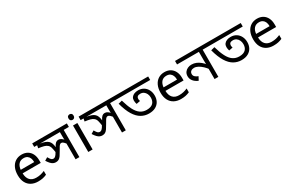

<svg xmlns="http://www.w3.org/2000/svg" viewBox="143 -2047 5046 3368"><g transform="rotate(-30 2666.0 -363.5)"><path d="M292 -546Q361 -546 410.5 -516Q460 -486 486.5 -431.5Q513 -377 513 -304V-251H146Q148 -160 192.5 -112.5Q237 -65 317 -65Q368 -65 407.5 -74.5Q447 -84 489 -102V-25Q448 -7 408 1.5Q368 10 313 10Q237 10 178.5 -21Q120 -52 87.5 -113.5Q55 -175 55 -264Q55 -352 84.5 -415Q114 -478 167.5 -512Q221 -546 292 -546ZM291 -474Q228 -474 191.5 -433.5Q155 -393 148 -321H421Q421 -367 407 -401Q393 -435 364.5 -454.5Q336 -474 291 -474Z M1256 -622V-551H1151V0H1074V-353L1097 -290Q1066 -331 1043.5 -353Q1021 -375 1000 -375Q986 -375 974 -367Q962 -359 947 -336.5Q932 -314 907 -268Q880 -219 858 -187.5Q836 -156 811.5 -141.5Q787 -127 752 -127Q725 -127 700.5 -138Q676 -149 651.5 -174.5Q627 -200 599 -244L660 -281Q687 -233 705 -218Q723 -203 744 -203Q761 -203 776.5 -213.5Q792 -224 810.5 -250Q829 -276 853 -321L876 -354Q902 -408 926 -428.5Q950 -449 979 -449Q1012 -449 1038.5 -430.5Q1065 -412 1100 -374L1080 -373Q1076 -396 1075 -416.5Q1074 -437 1074 -458V-551H554V-622ZM835 -271Q825 -339 814.5 -379Q804 -419 778 -441Q753 -464 710 -475.5Q667 -487 602 -495L617 -571L671 -551Q728 -542 766 -528Q804 -514 827.5 -491.5Q851 -469 863 -436Q875 -403 879 -356Z M1419 -536V0H1331V-536ZM1376 -737Q1396 -737 1411.5 -723.5Q1427 -710 1427 -681Q1427 -653 1411.5 -639Q1396 -625 1376 -625Q1354 -625 1339 -639Q1324 -653 1324 -681Q1324 -710 1339 -723.5Q1354 -737 1376 -737Z M2196 -622V-551H2091V0H2014V-353L2037 -290Q2006 -331 1983.5 -353Q1961 -375 1940 -375Q1926 -375 1914 -367Q1902 -359 1887 -336.5Q1872 -314 1847 -268Q1820 -219 1798 -187.5Q1776 -156 1751.5 -141.5Q1727 -127 1692 -127Q1665 -127 1640.5 -138Q1616 -149 1591.5 -174.5Q1567 -200 1539 -244L1600 -281Q1627 -233 1645 -218Q1663 -203 1684 -203Q1701 -203 1716.5 -213.5Q1732 -224 1750.5 -250Q1769 -276 1793 -321L1816 -354Q1842 -408 1866 -428.5Q1890 -449 1919 -449Q1952 -449 1978.5 -430.5Q2005 -412 2040 -374L2020 -373Q2016 -396 2015 -416.5Q2014 -437 2014 -458V-551H1494V-622ZM1775 -271Q1765 -339 1754.5 -379Q1744 -419 1718 -441Q1693 -464 1650 -475.5Q1607 -487 1542 -495L1557 -571L1611 -551Q1668 -542 1706 -528Q1744 -514 1767.5 -491.5Q1791 -469 1803 -436Q1815 -403 1819 -356Z M2593 -50Q2511 -50 2440 -90.5Q2369 -131 2312.5 -222Q2256 -313 2215 -466L2291 -486Q2326 -362 2367.5 -282Q2409 -202 2463.5 -164Q2518 -126 2591 -126Q2638 -126 2670 -137.5Q2702 -149 2721.5 -170Q2741 -191 2750 -218.5Q2759 -246 2759 -278Q2759 -320 2743 -354.5Q2727 -389 2698 -409Q2669 -429 2630 -429Q2590 -429 2572.5 -412Q2555 -395 2555 -367Q2555 -357 2557 -346Q2559 -335 2564 -321L2487 -306Q2481 -325 2477.5 -343Q2474 -361 2474 -380Q2474 -419 2493.5 -445.5Q2513 -472 2547.5 -486Q2582 -500 2626 -500Q2688 -500 2735 -471.5Q2782 -443 2809 -392Q2836 -341 2836 -274Q2836 -211 2809.5 -160.5Q2783 -110 2729 -80Q2675 -50 2593 -50ZM2903 -622V-551H2176V-622Z M3185 -546Q3254 -546 3303.5 -516Q3353 -486 3379.5 -431.5Q3406 -377 3406 -304V-251H3039Q3041 -160 3085.5 -112.5Q3130 -65 3210 -65Q3261 -65 3300.5 -74.5Q3340 -84 3382 -102V-25Q3341 -7 3301 1.5Q3261 10 3206 10Q3130 10 3071.5 -21Q3013 -52 2980.5 -113.5Q2948 -175 2948 -264Q2948 -352 2977.5 -415Q3007 -478 3060.5 -512Q3114 -546 3185 -546ZM3184 -474Q3121 -474 3084.5 -433.5Q3048 -393 3041 -321H3314Q3314 -367 3300 -401Q3286 -435 3257.5 -454.5Q3229 -474 3184 -474Z M4071 -622V-551H3966V0H3889V-243L3905 -187Q3872 -233 3833 -270Q3794 -307 3753 -329Q3712 -351 3673 -351Q3636 -351 3610.5 -331.5Q3585 -312 3585 -274Q3585 -244 3606 -222.5Q3627 -201 3671 -184L3633 -113Q3572 -138 3537.5 -180.5Q3503 -223 3503 -277Q3503 -326 3526.5 -358.5Q3550 -391 3586.5 -407Q3623 -423 3661 -423Q3713 -423 3756 -405Q3799 -387 3836.5 -356Q3874 -325 3908 -284L3894 -280Q3891 -303 3890 -325.5Q3889 -348 3889 -371V-551H3447V-622Z M4468 -50Q4386 -50 4315 -90.5Q4244 -131 4187.5 -222Q4131 -313 4090 -466L4166 -486Q4201 -362 4242.5 -282Q4284 -202 4338.5 -164Q4393 -126 4466 -126Q4513 -126 4545 -137.5Q4577 -149 4596.5 -170Q4616 -191 4625 -218.5Q4634 -246 4634 -278Q4634 -320 4618 -354.5Q4602 -389 4573 -409Q4544 -429 4505 -429Q4465 -429 4447.5 -412Q4430 -395 4430 -367Q4430 -357 4432 -346Q4434 -335 4439 -321L4362 -306Q4356 -325 4352.5 -343Q4349 -361 4349 -380Q4349 -419 4368.5 -445.5Q4388 -472 4422.5 -486Q4457 -500 4501 -500Q4563 -500 4610 -471.5Q4657 -443 4684 -392Q4711 -341 4711 -274Q4711 -211 4684.5 -160.5Q4658 -110 4604 -80Q4550 -50 4468 -50ZM4778 -622V-551H4051V-622Z M5060 -546Q5129 -546 5178.5 -516Q5228 -486 5254.5 -431.5Q5281 -377 5281 -304V-251H4914Q4916 -160 4960.5 -112.5Q5005 -65 5085 -65Q5136 -65 5175.5 -74.5Q5215 -84 5257 -102V-25Q5216 -7 5176 1.5Q5136 10 5081 10Q5005 10 4946.5 -21Q4888 -52 4855.5 -113.5Q4823 -175 4823 -264Q4823 -352 4852.5 -415Q4882 -478 4935.5 -512Q4989 -546 5060 -546ZM5059 -474Q4996 -474 4959.5 -433.5Q4923 -393 4916 -321H5189Q5189 -367 5175 -401Q5161 -435 5132.5 -454.5Q5104 -474 5059 -474Z"/></g></svg>

Font: lbangla05
Style: Book
Weight: 400
Designer: Jelle Bosma - Monotype Design Team
Foundry: Monotype Imaging Inc.
Version: Version 2.003